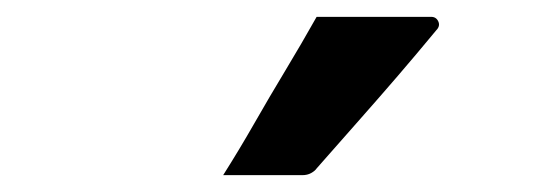

<svg xmlns="http://www.w3.org/2000/svg" viewBox="-20 -834 640 228"><path d="M356 -814Q394 -814 424.5 -814Q455 -814 492 -814Q498 -814 500.5 -808.5Q503 -803 498 -798Q474 -769 452.5 -744Q431 -719 408 -693Q385 -667 356 -634Q354 -631 349.5 -628.5Q345 -626 339 -626Q314 -626 291 -626Q268 -626 245 -626Q264 -656 282 -687.5Q300 -719 319 -750.5Q338 -782 356 -814Z"/></svg>

Font: Recursive SemiBold
Style: Regular
Weight: 600
Version: Version 1.085